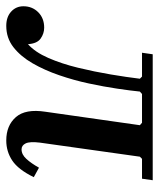

<svg xmlns="http://www.w3.org/2000/svg" viewBox="8 -544 519 628"><g transform="rotate(90 268.0 -229.5)"><path d="M38 10Q9 10 -8.5 -6Q-26 -22 -26 -46Q-26 -75 -6.5 -94.5Q13 -114 44 -114Q63 -114 79.5 -102.5Q96 -91 98 -61Q124 -84 143 -127.5Q162 -171 175 -224.5Q188 -278 197 -331.5Q206 -385 211 -427L204 -434H126L131 -469H543L538 -434H473L466 -427L420 -100Q416 -67 422.5 -53.5Q429 -40 442 -40Q459 -40 473.5 -56Q488 -72 502 -97L533 -80Q508 -29 478.5 -9.5Q449 10 413 10Q364 10 336.5 -21.5Q309 -53 319 -118L363 -427L355 -434H261L253 -427Q250 -397 243.5 -353Q237 -309 226.5 -260Q216 -211 199.5 -163Q183 -115 160.5 -76Q138 -37 108 -13.5Q78 10 38 10Z"/></g></svg>

Font: Brygada 1918 SemiBold
Style: Italic
Weight: 600
Italic angle: -8°
Designer: Mateusz Machalski | Borys Kosmynka | Przemek Hoffer
Foundry: NIEPODLEGLA 2018
Version: Version 3.006